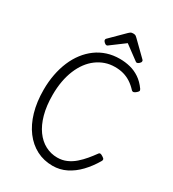

<svg xmlns="http://www.w3.org/2000/svg" viewBox="-313 -1538 1554 1723"><g transform="rotate(30 464.0 -676.5)"><path d="M511 19Q420 19 345 -20Q270 -59 215.5 -131.5Q161 -204 131.5 -305.5Q102 -407 102 -533Q102 -617 116.5 -692.5Q131 -768 158.5 -833Q186 -898 226 -950Q266 -1002 316.5 -1039Q367 -1076 427.5 -1095.5Q488 -1115 557 -1115Q613 -1115 665 -1102Q717 -1089 763.5 -1058Q810 -1027 849 -972Q857 -959 852.5 -950.5Q848 -942 837 -933Q824 -921 812.5 -918Q801 -915 791 -924Q757 -961 721.5 -984Q686 -1007 646 -1018.5Q606 -1030 556 -1030Q503 -1030 456.5 -1014Q410 -998 369.5 -968Q329 -938 297 -895Q265 -852 242 -796.5Q219 -741 207 -675Q195 -609 195 -533Q195 -420 219 -333Q243 -246 286 -186.5Q329 -127 387 -96.5Q445 -66 511 -66Q563 -66 607 -85.5Q651 -105 687.5 -137Q724 -169 755 -206Q786 -243 811 -278Q820 -292 831 -290.5Q842 -289 858 -278Q875 -268 877.5 -258.5Q880 -249 872 -237Q828 -162 772.5 -104Q717 -46 651.5 -13.5Q586 19 511 19ZM389 -1160Q380 -1160 367 -1172Q354 -1184 354 -1194Q354 -1197 354.5 -1201Q355 -1205 360 -1210L503 -1352Q510 -1359 519 -1365.5Q528 -1372 547 -1372Q566 -1372 574.5 -1365.5Q583 -1359 590 -1352L735 -1210Q740 -1205 740.5 -1201Q741 -1197 741 -1194Q741 -1184 728 -1172Q715 -1160 705 -1160Q699 -1160 694 -1163.5Q689 -1167 681 -1173L547 -1272L414 -1173Q407 -1167 401.5 -1163.5Q396 -1160 389 -1160Z"/></g></svg>

Font: Playwrite FR Moderne
Style: Regular
Weight: 400
Designer: Veronika Burian, José Scaglione
Foundry: TypeTogether
Version: Version 1.002